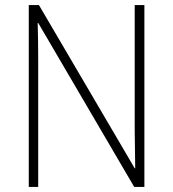

<svg xmlns="http://www.w3.org/2000/svg" viewBox="-20 -734 680 754"><path d="M547 0H507L130 -644H128Q129 -609 129.5 -574Q130 -539 130 -497V0H93V-714H133L509 -73H511Q511 -108 510 -148.5Q509 -189 509 -221V-714H547Z"/></svg>

Font: Noto Sans Hebrew SemiCondensed ExtraLight
Style: Regular
Weight: 200
Width: 4
Designer: Monotype Design Team
Foundry: Monotype Imaging Inc.
Version: Version 2.004; ttfautohint (v1.8.4.7-5d5b)